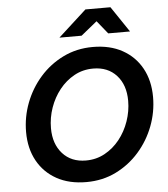

<svg xmlns="http://www.w3.org/2000/svg" viewBox="-62 -998 938 1070"><g transform="rotate(-5 407.0 -463.5)"><path d="M478 -731Q574 -731 643.5 -692.5Q713 -654 751 -585Q789 -516 789 -424Q789 -340 759 -261.5Q729 -183 674 -120.5Q619 -58 544 -21Q469 16 378 16Q282 16 212.5 -22.5Q143 -61 105 -130Q67 -199 67 -291Q67 -375 97 -453.5Q127 -532 182 -594.5Q237 -657 312.5 -694Q388 -731 478 -731ZM470 -611Q412 -611 364 -584.5Q316 -558 281 -514Q246 -470 226.5 -414.5Q207 -359 207 -300Q207 -212 255.5 -158Q304 -104 386 -104Q444 -104 492 -130.5Q540 -157 575 -201Q610 -245 629.5 -301Q649 -357 649 -415Q649 -504 600.5 -557.5Q552 -611 470 -611ZM298 -799 456 -943H596L693 -799H571L512 -872L422 -799Z"/></g></svg>

Font: Wix Madefor Text
Style: Bold Italic
Weight: 700
Italic angle: -12°
Designer: Dalton Maag Ltd
Foundry: Dalton Maag Ltd
Version: Version 3.100